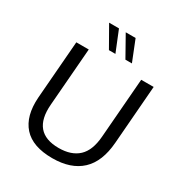

<svg xmlns="http://www.w3.org/2000/svg" viewBox="-212 -1074 1156 1230"><g transform="rotate(30 366.5 -459.0)"><path d="M354 8Q208 8 140.5 -67.5Q73 -143 83 -284L117 -712H209L175 -284Q158 -69 357 -69Q450 -69 502 -117.5Q554 -166 562 -271L597 -712H689L655 -280Q644 -135 567.5 -63.5Q491 8 354 8ZM445 -773 359 -926H432L493 -773ZM323 -773 236 -926H309L371 -773Z"/></g></svg>

Font: Muli Medium
Style: Italic
Weight: 500
Italic angle: -4.541°
Designer: Vernon Adams
Foundry: Vernon Adams
Version: Version 2.100; ttfautohint (v1.8.1.43-b0c9)